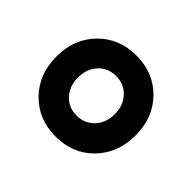

<svg xmlns="http://www.w3.org/2000/svg" viewBox="-89 -762 536 536"><g transform="rotate(45 179.0 -494.0)"><path d="M291 -379.2Q247.1 -334 179.2 -334Q111.3 -334 67.1 -379.2Q22.9 -424.3 22.9 -494.1Q22.9 -564 67.1 -608.9Q111.3 -653.8 179.2 -653.8Q247.1 -653.8 291 -608.9Q335 -564 335 -494.1Q335 -424.3 291 -379.2ZM127.2 -439Q147.5 -417 179.2 -417Q210.9 -417 231.4 -439Q252 -460.9 252 -495.1Q252 -529.3 231.4 -551.3Q210.9 -573.2 179.2 -573.2Q147.5 -573.2 127.2 -551.3Q106.9 -529.3 106.9 -495.1Q106.9 -460.9 127.2 -439Z"/></g></svg>

Font: Apfel Grotezk Mittel
Style: Regular
Weight: 500
Designer: Luigi Gorlero
Foundry: © 2023, Luigi Gorlero & Collletttivo
Version: Version 2.000;Glyphs 3.2 (3217)